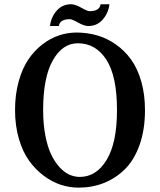

<svg xmlns="http://www.w3.org/2000/svg" viewBox="-20 -861 741 891"><path d="M49.8 0ZM446.8 -841.3H487.8Q482.9 -800.3 456.8 -770.3Q430.7 -740.2 389.6 -740.2Q371.1 -740.2 342.5 -756.1Q314 -772 304.7 -772Q257.3 -772 252.9 -740.2H211.9Q216.8 -781.2 242.9 -811.3Q269 -841.3 310.1 -841.3Q328.6 -841.3 357.2 -825.2Q385.7 -809.1 395 -809.1Q442.4 -809.1 446.8 -841.3ZM344.2 9.8Q303.2 9.8 262.5 -3.4Q221.7 -16.6 183.1 -45.4Q144.5 -74.2 115 -115.2Q85.4 -156.2 67.6 -217Q49.8 -277.8 49.8 -350.1Q49.8 -422.4 66.7 -483.2Q83.5 -543.9 111.6 -585.2Q139.6 -626.5 176.8 -655Q213.9 -683.6 253.9 -696.8Q293.9 -710 335 -710Q384.8 -710 430.7 -696.8Q476.6 -683.6 517.3 -655Q558.1 -626.5 588.1 -585Q618.2 -543.5 635.5 -483.2Q652.8 -422.9 652.8 -350.1Q652.8 -259.3 627.9 -189Q603 -118.7 559.8 -75.9Q516.6 -33.2 461.9 -11.7Q407.2 9.8 344.2 9.8ZM340.8 -660.2Q270 -660.2 225.1 -580.8Q180.2 -501.5 180.2 -350.1Q180.2 -286.1 190.2 -233.4Q200.2 -180.7 216.8 -145.5Q233.4 -110.4 255.6 -85.9Q277.8 -61.5 301.5 -50.8Q325.2 -40 350.1 -40Q427.2 -40 475.1 -119.4Q522.9 -198.7 522.9 -350.1Q522.9 -507.8 473.6 -584Q424.3 -660.2 340.8 -660.2Z"/></svg>

Font: Pfennig
Style: Bold
Weight: 700
Version: Version 20120410 ; ttfautohint (v0.8)